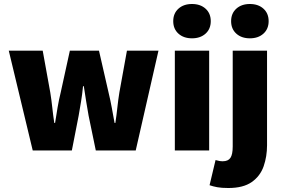

<svg xmlns="http://www.w3.org/2000/svg" viewBox="-20 -754 1416 962"><path d="M144 0 24 -500H194L232 -290Q238 -253 242 -215Q246 -177 252 -138H256Q262 -177 268.5 -215.5Q275 -254 284 -290L330 -500H476L524 -290Q533 -253 540 -215Q547 -177 554 -138H558Q564 -177 568 -215Q572 -253 578 -290L616 -500H774L660 0H460L424 -174Q418 -209 412 -244.5Q406 -280 400 -322H396Q392 -280 386 -244.5Q380 -209 374 -174L340 0Z M856 0V-500H1028V0ZM942 -562Q900 -562 874 -585.5Q848 -609 848 -648Q848 -687 874 -710.5Q900 -734 942 -734Q984 -734 1010 -710.5Q1036 -687 1036 -648Q1036 -609 1010 -585.5Q984 -562 942 -562Z M1124 188Q1090 188 1068.5 184Q1047 180 1030 174L1060 48Q1071 51 1079 52.5Q1087 54 1096 54Q1123 54 1134.5 37Q1146 20 1146 -20V-500H1318V-26Q1318 30 1301 79Q1284 128 1241.5 158Q1199 188 1124 188ZM1232 -562Q1190 -562 1164 -585.5Q1138 -609 1138 -648Q1138 -687 1164 -710.5Q1190 -734 1232 -734Q1274 -734 1300 -710.5Q1326 -687 1326 -648Q1326 -609 1300 -585.5Q1274 -562 1232 -562Z"/></svg>

Font: Mada Black
Style: Regular
Weight: 900
Designer: Khaled Hosny
Version: Version 1.5